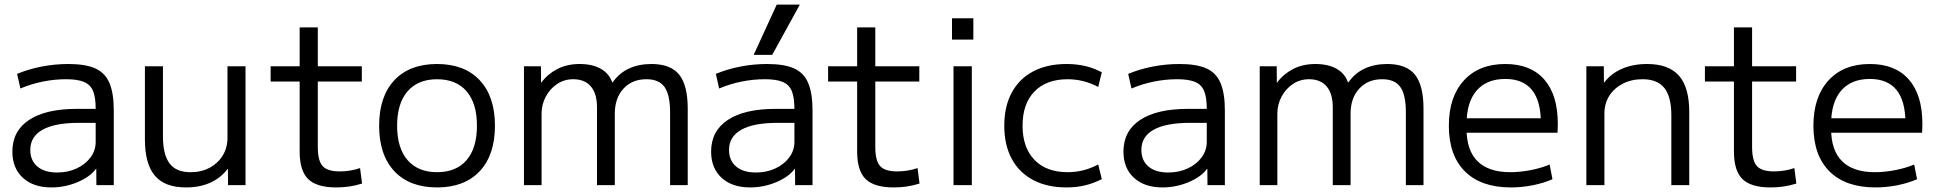

<svg xmlns="http://www.w3.org/2000/svg" viewBox="-20 -810 8471 840"><path d="M204.7 10Q125.8 10 79.9 -32.3Q34.1 -74.5 34.1 -146.7Q34.1 -237.1 107.3 -285.4Q180.5 -333.7 316.2 -333.7H398.6Q398.6 -384.2 387 -412.1Q375.3 -440 347.1 -451.7Q318.9 -463.4 269.3 -463.4Q218.6 -463.4 167.3 -453.1Q116 -442.7 69.3 -422.8L54.8 -486.8Q104.6 -507.5 162.4 -518.8Q220.2 -530 279.2 -530Q353.6 -530 396.8 -510.8Q440 -491.5 458.9 -446.7Q477.8 -401.9 477.8 -326.8V0H401.7L401.2 -70.8H399.4Q373 -35.5 318.3 -12.7Q263.6 10 204.7 10ZM230.2 -55.3Q277 -55.3 315.3 -73.1Q353.6 -91 376.1 -121.4Q398.6 -151.8 398.6 -189V-272.6H326.3Q220.1 -272.6 166.3 -242.5Q112.5 -212.4 112.5 -153.9Q112.5 -108.2 143.3 -81.7Q174.1 -55.3 230.2 -55.3Z M793.6 10Q701.2 10 657.6 -41.3Q614 -92.7 614 -200V-520H692.9V-213.6Q692.9 -133.2 722 -94.9Q751 -56.6 813.5 -56.6Q861 -56.6 897.4 -76.2Q933.7 -95.8 954.5 -129.7Q975.2 -163.5 975.2 -207.2V-520H1054.1V0H977.7L977.2 -70.3H975.2Q945.9 -31.5 899.8 -10.7Q853.8 10 793.6 10Z M1451.3 10Q1365.6 10 1328.3 -26.5Q1291 -63 1291 -146.7V-453.3H1164V-520H1291V-690H1370.4V-520H1563V-453.3H1370.4V-166.7Q1370.4 -107 1391.4 -83.6Q1412.4 -60.1 1466 -60.1Q1489.7 -60.1 1512.5 -63.9Q1535.3 -67.7 1555.3 -74.7L1564 -7Q1534.3 2.3 1506.8 6.2Q1479.3 10 1451.3 10Z M1892 10Q1772 10 1705.3 -61Q1638.7 -132 1638.7 -260Q1638.7 -388 1705.3 -459Q1772 -530 1892 -530Q2012 -530 2078.7 -459Q2145.4 -388 2145.4 -260Q2145.4 -132 2078.7 -61Q2012 10 1892 10ZM1892 -56.7Q1976 -56.7 2021.3 -109.4Q2066.6 -162 2066.6 -260Q2066.6 -358 2021.3 -410.6Q1976 -463.3 1892 -463.3Q1809 -463.3 1763.2 -410.6Q1717.4 -358 1717.4 -260Q1717.4 -162 1763.2 -109.4Q1809 -56.7 1892 -56.7Z M2272.3 0V-520H2346.6L2347.1 -449.7H2349.1Q2376.3 -486.4 2418.6 -508.2Q2460.9 -530 2515.6 -530Q2571.1 -530 2607.9 -509.5Q2644.8 -488.9 2658.4 -449.7H2660.4Q2688.7 -490.2 2731.6 -510.1Q2774.4 -530 2830.1 -530Q2914 -530 2951.4 -483.4Q2988.8 -436.8 2988.8 -335.1V0H2911.7V-317.8Q2911.7 -395.1 2887.4 -429.3Q2863 -463.4 2808.2 -463.4Q2745.5 -463.4 2707.7 -422.2Q2669.8 -380.9 2669.8 -312.8V0H2591.9V-339.9Q2591.9 -400.1 2565.1 -431.8Q2538.3 -463.4 2487.8 -463.4Q2448.8 -463.4 2417.3 -442.4Q2385.8 -421.3 2367.6 -386.9Q2349.4 -352.5 2349.4 -312.8V0Z M3261.7 10Q3182.8 10 3136.9 -32.3Q3091.1 -74.5 3091.1 -146.7Q3091.1 -237.1 3164.3 -285.4Q3237.5 -333.7 3373.2 -333.7H3455.6Q3455.6 -384.2 3444 -412.1Q3432.3 -440 3404.1 -451.7Q3375.9 -463.4 3326.3 -463.4Q3275.6 -463.4 3224.3 -453.1Q3173 -442.7 3126.3 -422.8L3111.8 -486.8Q3161.6 -507.5 3219.4 -518.8Q3277.2 -530 3336.2 -530Q3410.6 -530 3453.8 -510.8Q3497 -491.5 3515.9 -446.7Q3534.8 -401.9 3534.8 -326.8V0H3458.7L3458.2 -70.8H3456.4Q3430 -35.5 3375.3 -12.7Q3320.6 10 3261.7 10ZM3287.2 -55.3Q3334 -55.3 3372.3 -73.1Q3410.6 -91 3433.1 -121.4Q3455.6 -151.8 3455.6 -189V-272.6H3383.3Q3277.1 -272.6 3223.3 -242.5Q3169.5 -212.4 3169.5 -153.9Q3169.5 -108.2 3200.3 -81.7Q3231.1 -55.3 3287.2 -55.3ZM3358.4 -570H3277.3L3378.3 -790H3479.4Z M3890.3 10Q3804.6 10 3767.3 -26.5Q3730 -63 3730 -146.7V-453.3H3603V-520H3730V-690H3809.4V-520H4002V-453.3H3809.4V-166.7Q3809.4 -107 3830.4 -83.6Q3851.4 -60.1 3905 -60.1Q3928.7 -60.1 3951.5 -63.9Q3974.3 -67.7 3994.3 -74.7L4003 -7Q3973.3 2.3 3945.8 6.2Q3918.3 10 3890.3 10Z M4145 -636.6V-730H4238.4V-636.6ZM4151.6 0V-520H4231.7V0Z M4646.3 10Q4561.3 10 4500.2 -22.3Q4439 -54.7 4406.3 -115.2Q4373.7 -175.7 4373.7 -260Q4373.7 -344.3 4406.3 -404.8Q4439 -465.3 4500.2 -497.7Q4561.3 -530 4646.3 -530Q4688.3 -530 4726.2 -521.5Q4764 -513 4800.4 -493.7L4784.7 -429.6Q4751 -447.3 4718 -455.3Q4685 -463.3 4651 -463.3Q4557.7 -463.3 4505.7 -409.6Q4453.7 -356 4453.7 -260Q4453.7 -164.7 4505.7 -110.7Q4557.7 -56.7 4651 -56.7Q4685 -56.7 4718 -64.7Q4751 -72.7 4784.7 -90.4L4800.4 -26.3Q4764 -7.7 4726.2 1.2Q4688.3 10 4646.3 10Z M5065.7 10Q4986.8 10 4940.9 -32.3Q4895.1 -74.5 4895.1 -146.7Q4895.1 -237.1 4968.3 -285.4Q5041.5 -333.7 5177.2 -333.7H5259.6Q5259.6 -384.2 5248 -412.1Q5236.3 -440 5208.1 -451.7Q5179.9 -463.4 5130.3 -463.4Q5079.6 -463.4 5028.3 -453.1Q4977 -442.7 4930.3 -422.8L4915.8 -486.8Q4965.6 -507.5 5023.4 -518.8Q5081.2 -530 5140.2 -530Q5214.6 -530 5257.8 -510.8Q5301 -491.5 5319.9 -446.7Q5338.8 -401.9 5338.8 -326.8V0H5262.7L5262.2 -70.8H5260.4Q5234 -35.5 5179.3 -12.7Q5124.6 10 5065.7 10ZM5091.2 -55.3Q5138 -55.3 5176.3 -73.1Q5214.6 -91 5237.1 -121.4Q5259.6 -151.8 5259.6 -189V-272.6H5187.3Q5081.1 -272.6 5027.3 -242.5Q4973.5 -212.4 4973.5 -153.9Q4973.5 -108.2 5004.3 -81.7Q5035.1 -55.3 5091.2 -55.3Z M5491.3 0V-520H5565.6L5566.1 -449.7H5568.1Q5595.3 -486.4 5637.6 -508.2Q5679.9 -530 5734.6 -530Q5790.1 -530 5826.9 -509.5Q5863.8 -488.9 5877.4 -449.7H5879.4Q5907.7 -490.2 5950.6 -510.1Q5993.4 -530 6049.1 -530Q6133 -530 6170.4 -483.4Q6207.8 -436.8 6207.8 -335.1V0H6130.7V-317.8Q6130.7 -395.1 6106.4 -429.3Q6082 -463.4 6027.2 -463.4Q5964.5 -463.4 5926.7 -422.2Q5888.8 -380.9 5888.8 -312.8V0H5810.9V-339.9Q5810.9 -400.1 5784.1 -431.8Q5757.3 -463.4 5706.8 -463.4Q5667.8 -463.4 5636.3 -442.4Q5604.8 -421.3 5586.6 -386.9Q5568.4 -352.5 5568.4 -312.8V0Z M6590 10Q6459.7 10 6389.2 -60Q6318.7 -130 6318.7 -260Q6318.7 -386 6384.5 -458Q6450.3 -530 6565.7 -530Q6676.7 -530 6736 -462.3Q6795.4 -394.7 6795.4 -268.7Q6795.4 -258.7 6795 -247.6Q6794.7 -236.6 6794 -229.3H6362V-292.7H6736L6721.3 -272Q6721.3 -368.6 6682.1 -416.6Q6643 -464.6 6565.7 -464.6Q6484 -464.6 6440 -413.5Q6396.1 -362.3 6396.1 -266.7V-246.7Q6396.1 -152 6444.4 -104.4Q6492.7 -56.7 6587.3 -56.7Q6630.3 -56.7 6676.5 -65.7Q6722.7 -74.7 6759.7 -90.1L6772 -26Q6733.7 -9 6686 0.5Q6638.3 10 6590 10Z M6920.3 0V-520H6996.7L6997.2 -449.7H6999.2Q7028.5 -488.5 7076.6 -509.3Q7124.7 -530 7185.9 -530Q7280.5 -530 7325.5 -478.8Q7370.5 -427.6 7370.5 -320V0H7292.1V-306.4Q7292.1 -386.8 7261.5 -425.1Q7230.9 -463.4 7166 -463.4Q7117.4 -463.4 7079.6 -443.8Q7041.7 -424.2 7020.5 -390.6Q6999.3 -357 6999.3 -312.8V0Z M7726.3 10Q7640.6 10 7603.3 -26.5Q7566 -63 7566 -146.7V-453.3H7439V-520H7566V-690H7645.4V-520H7838V-453.3H7645.4V-166.7Q7645.4 -107 7666.4 -83.6Q7687.4 -60.1 7741 -60.1Q7764.7 -60.1 7787.5 -63.9Q7810.3 -67.7 7830.3 -74.7L7839 -7Q7809.3 2.3 7781.8 6.2Q7754.3 10 7726.3 10Z M8185 10Q8054.7 10 7984.2 -60Q7913.7 -130 7913.7 -260Q7913.7 -386 7979.5 -458Q8045.3 -530 8160.7 -530Q8271.7 -530 8331 -462.3Q8390.4 -394.7 8390.4 -268.7Q8390.4 -258.7 8390 -247.6Q8389.7 -236.6 8389 -229.3H7957V-292.7H8331L8316.3 -272Q8316.3 -368.6 8277.1 -416.6Q8238 -464.6 8160.7 -464.6Q8079 -464.6 8035 -413.5Q7991.1 -362.3 7991.1 -266.7V-246.7Q7991.1 -152 8039.4 -104.4Q8087.7 -56.7 8182.3 -56.7Q8225.3 -56.7 8271.5 -65.7Q8317.7 -74.7 8354.7 -90.1L8367 -26Q8328.7 -9 8281 0.5Q8233.3 10 8185 10Z"/></svg>

Font: M PLUS 1 Thin
Style: Regular
Weight: 100
Designer: Coji Morishita
Foundry: UNDERFOREST DESIGN
Version: Version 1.001